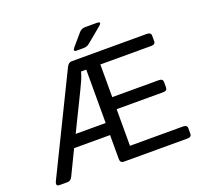

<svg xmlns="http://www.w3.org/2000/svg" viewBox="-146 -1035 1248 1198"><g transform="rotate(-20 478.0 -436.0)"><path d="M438.5 -752Q410.6 -752 432.6 -777.8L497.6 -853.5Q513.2 -871.6 537.1 -871.6H613.8Q651.4 -871.6 620.6 -846.2L523.9 -766.1Q506.8 -752 484.4 -752ZM51.3 0Q22.5 0 38.1 -32.2L352.5 -674.8Q364.7 -700.2 385.7 -700.2H885.7Q912.6 -700.2 912.6 -678.2V-642.1Q912.6 -620.1 885.7 -620.1H547.4V-403.3H856.4Q883.3 -403.3 883.3 -381.3V-345.2Q883.3 -323.2 856.4 -323.2H547.4V-80.1H900.4Q927.2 -80.1 927.2 -58.1V-22Q927.2 0 900.4 0H478Q453.6 0 453.6 -26.9V-185.5H214.8L136.7 -23.9Q125 0 103.5 0ZM254.4 -265.6H453.6V-620.1H419.4Q411.1 -591.3 401.1 -568.1Q391.1 -544.9 376 -514.2Z"/></g></svg>

Font: Istok Web
Style: Regular
Weight: 400
Designer: Andrey V. Panov
Foundry: Andrey V. Panov
Version: Version 1.0.2g